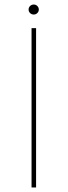

<svg xmlns="http://www.w3.org/2000/svg" viewBox="-20 -826 298 846"><path d="M119 -702H139V0H119ZM106 -784Q106 -793 112.5 -799.5Q119 -806 129 -806Q138 -806 144.5 -799.5Q151 -793 151 -784Q151 -775 144.5 -768.5Q138 -762 129 -762Q119 -762 112.5 -768.5Q106 -775 106 -784Z"/></svg>

Font: Synthetic Thin
Style: Regular
Weight: 100
Designer: Santiago Orozco
Foundry: Typemade
Version: Version 2.000; ttfautohint (v1.8.4.7-5d5b)